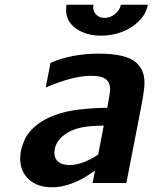

<svg xmlns="http://www.w3.org/2000/svg" viewBox="-20 -775 646 813"><path d="M606 -754.9Q598.6 -715.8 567.9 -685.3Q537.1 -654.8 495.1 -639.4Q453.1 -624 408.2 -624Q345.2 -624 302.5 -653.8Q259.8 -683.6 259.8 -733.4Q259.8 -745.1 261.7 -754.9H376L374.5 -744.6Q374.5 -725.1 388.2 -712.2Q401.9 -699.2 422.9 -699.2Q446.8 -699.2 467 -715.6Q487.3 -731.9 491.7 -754.9ZM399.4 -547.9Q456.1 -547.9 495.1 -538.6Q534.2 -529.3 554.7 -511.5Q575.2 -493.7 583.5 -472.7Q591.8 -451.7 591.8 -423.3Q591.8 -397 579.6 -332L515.1 0H372.1L382.3 -52.7Q285.2 18.1 200.7 18.1Q138.7 18.1 102.1 -15.4Q65.4 -48.8 65.4 -104Q65.4 -122.6 69.8 -141.6Q74.2 -160.6 84.7 -184.1Q95.2 -207.5 117.9 -230.2Q140.6 -252.9 173.3 -270Q225.1 -297.4 288.6 -307.4Q352.1 -317.4 434.1 -318.8L440.4 -353Q446.3 -384.3 446.3 -397.5Q446.3 -424.3 428.7 -439.2Q411.1 -454.1 365.2 -454.1Q290.5 -454.1 173.8 -404.8L193.8 -508.8Q282.7 -547.9 399.4 -547.9ZM395.5 -120.1 419.4 -243.2Q371.1 -242.7 335 -237.1Q298.8 -231.4 268.6 -214.8Q210.4 -180.2 210.4 -127.4Q210.4 -103.5 226.8 -89.8Q243.2 -76.2 274.9 -76.2Q328.6 -76.2 395.5 -120.1Z"/></svg>

Font: Aurulent Sans
Style: BoldItalic
Weight: 700
Italic angle: -11°
Version: Version 2007.05.04